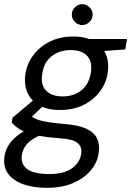

<svg xmlns="http://www.w3.org/2000/svg" viewBox="-43 -683 629 920"><path d="M181 217Q116 217 67.5 199.5Q19 182 -4.5 149Q-28 116 -22 69Q-19 44 -5.5 19Q8 -6 36 -29.5Q64 -53 109 -73L159 -39Q106 -17 85 8.5Q64 34 61 65Q58 91 71.5 111Q85 131 115.5 141Q146 151 193 151Q264 151 302.5 123Q341 95 346 52Q351 21 328.5 2Q306 -17 237 -21Q183 -25 145 -32Q107 -39 82.5 -48.5Q58 -58 41.5 -70Q25 -82 13 -96L17 -119L129 -213L178 -189L82 -97L96 -133Q106 -126 116.5 -119.5Q127 -113 144 -107.5Q161 -102 190 -97.5Q219 -93 264 -89Q331 -84 369 -67Q407 -50 421.5 -20.5Q436 9 430 48Q426 90 395.5 129Q365 168 311 192.5Q257 217 181 217ZM245 -156Q184 -156 144.5 -178.5Q105 -201 88.5 -239Q72 -277 78 -324Q85 -375 115 -416.5Q145 -458 194.5 -483Q244 -508 307 -508Q368 -508 407.5 -485.5Q447 -463 463.5 -425Q480 -387 474 -340Q468 -289 437.5 -247Q407 -205 358 -180.5Q309 -156 245 -156ZM257 -221Q312 -221 348.5 -251.5Q385 -282 393 -338Q400 -390 373.5 -416.5Q347 -443 296 -443Q241 -443 203.5 -413Q166 -383 159 -326Q151 -275 178.5 -248Q206 -221 257 -221ZM375 -433 360 -496H566L557 -446ZM351 -563Q331 -563 316 -578Q301 -593 301 -613Q301 -633 316 -648Q331 -663 351 -663Q371 -663 386 -648Q401 -633 401 -613Q401 -593 386 -578Q371 -563 351 -563Z"/></svg>

Font: DM Sans 36pt
Style: Italic
Weight: 400
Italic angle: -10°
Designer: Colophon Foundry, Jonny Pinhorn
Foundry: Colophon Foundry
Version: Version 4.004;gftools[0.9.30]